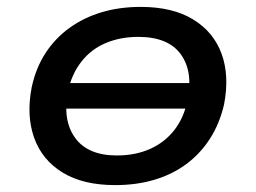

<svg xmlns="http://www.w3.org/2000/svg" viewBox="-20 -528 742 557"><path d="M314 9Q221 9 161.5 -27.5Q102 -64 79 -128.5Q56 -193 72 -275Q84 -331 112 -374Q140 -417 181.5 -447Q223 -477 275 -492.5Q327 -508 388 -508Q481 -508 540.5 -471.5Q600 -435 623 -371.5Q646 -308 630 -225Q617 -169 589 -125.5Q561 -82 520.5 -52Q480 -22 428 -6.5Q376 9 314 9ZM319 -77Q373 -77 415.5 -96Q458 -115 486 -151Q514 -187 524 -238Q541 -320 504.5 -370.5Q468 -421 381 -421Q329 -421 286.5 -403Q244 -385 216 -349Q188 -313 177 -263Q161 -179 198 -128Q235 -77 319 -77ZM138 -213 150 -287H563L551 -213Z"/></svg>

Font: Nunito Sans 7pt SemiExpanded SemiBold
Style: Italic
Weight: 600
Width: 6
Italic angle: -9°
Designer: Vernon Adams
Foundry: Vernon Adams
Version: Version 3.101;gftools[0.9.27]